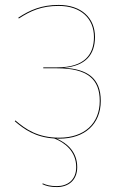

<svg xmlns="http://www.w3.org/2000/svg" viewBox="-20 -547 503 770"><path d="M384.1 -142.4C384.1 -233.1 331 -270.1 235.9 -275.1C322.4 -282.4 360.9 -326.8 360.9 -398.8C360.9 -474.3 307.1 -527.2 215.1 -527.2C147 -527.2 100.6 -507.3 53.4 -476.1L55.4 -472.7C102.6 -503.6 147.1 -523.3 215.1 -523.3C306.2 -523.3 356.8 -471.1 356.8 -398.8C356.8 -329.9 320.8 -276.8 208.9 -276.8H153.6L153.4 -273.1H209.4C331 -273.1 380 -229.1 380 -142.4C380 -51.3 317.9 5.2 217.9 5.2C130.6 5.2 82.6 -29.1 41.5 -64.1L39.3 -60.8C77.1 -28.5 121.3 3.5 197.4 8.4C239.3 24.2 285.6 59.7 285.6 123.1C285.6 176.4 249.3 199.4 208.3 199.4C182.3 199.4 166.2 195.2 151.1 188.2L150.2 191.7C165.3 198.9 182.1 203.2 208.3 203.2C251.9 203.2 289.7 178.2 289.7 123.1C289.7 62.8 249.5 26.6 206.6 8.9C210.3 9 214.1 9.1 218 9.1C320.4 9.1 384.1 -49.6 384.1 -142.4Z"/></svg>

Font: Fira Sans Four
Style: Regular
Weight: 100
Designer: Carrois Corporate & Edenspiekermann AG
Foundry: Carrois Corporate GbR & Edenspiekermann AG
Version: Version 4.203;PS 004.203;hotconv 1.0.88;makeotf.lib2.5.64775